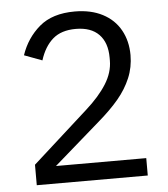

<svg xmlns="http://www.w3.org/2000/svg" viewBox="-51 -756 703 803"><g transform="rotate(-5 300.0 -355.0)"><path d="M537 0H71V-86L304 -296Q360 -346 390.5 -394.5Q421 -443 421 -493V-505Q421 -568 387.5 -602.5Q354 -637 290 -637Q229 -637 193.5 -606Q158 -575 140 -518L65 -546Q89 -617 143.5 -663.5Q198 -710 292 -710Q360 -710 409 -684.5Q458 -659 483.5 -613Q509 -567 509 -508Q509 -457 490 -412Q471 -367 437.5 -327Q404 -287 353 -243L158 -73H537Z"/></g></svg>

Font: iA Writer Quattro V
Style: Regular
Weight: 400
Designer: Mike Abbink, Paul van der Laan, Pieter van Rosmalen, Oliver Reichenstein
Foundry: Information Architects Inc.
Version: Version 2.000